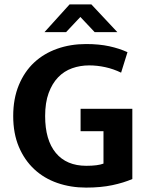

<svg xmlns="http://www.w3.org/2000/svg" viewBox="-20 -841 671 872"><path d="M371 -641Q430 -641 476 -631Q522 -621 559 -604L530 -511Q495 -528 458 -536Q421 -544 385 -544Q344 -544 307.5 -531Q271 -518 244 -490Q217 -462 201 -418.5Q185 -375 185 -314Q185 -205 233.5 -146.5Q282 -88 372 -88Q424 -88 450 -98V-245H346V-347H581V-28Q542 -11 490 0Q438 11 371 11Q301 11 240.5 -10Q180 -31 135.5 -72.5Q91 -114 65.5 -174.5Q40 -235 40 -314Q40 -393 65.5 -454.5Q91 -516 135 -557Q179 -598 239.5 -619.5Q300 -641 371 -641ZM296 -821H395L513 -695H410L345 -764L280 -695H182Z"/></svg>

Font: Mukta Vaani
Style: Bold
Weight: 700
Designer: Noopur Datye, Girish Dalvi, Yashodeep Gholap, Pallavi Karambelkar
Foundry: Ek Type
Version: Version 2.538;PS 1.000;hotconv 16.6.51;makeotf.lib2.5.65220;